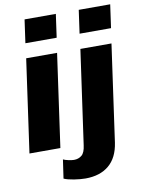

<svg xmlns="http://www.w3.org/2000/svg" viewBox="-97 -787 778 1040"><g transform="rotate(-10 291.5 -267.0)"><path d="M266 -592H94L112 -720H284ZM182 0H12L84 -511H254ZM565 -592H392L410 -720H583ZM478 23Q466 104 417 145Q368 186 288 186Q261 186 225.5 180.5Q190 175 170 166L185 63Q195 68 213.5 72Q232 76 244 76Q269 76 286.5 61.5Q304 47 309 7L382 -510H553Z"/></g></svg>

Font: Chivo ExtraBold Italic
Style: Regular
Weight: 800
Italic angle: -8.05°
Designer: Hector Gatti
Foundry: Omnibus-Type
Version: Version 1.007